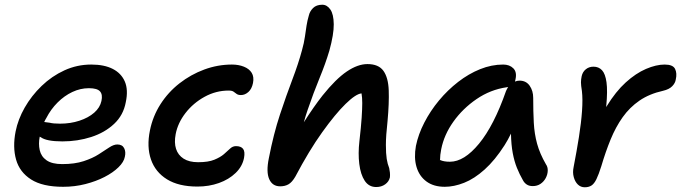

<svg xmlns="http://www.w3.org/2000/svg" viewBox="-20 -780 2880 812"><path d="M247 10Q160 10 111.5 -21Q63 -52 48 -105Q33 -158 46 -224Q56 -275 84.5 -325Q113 -375 156 -416.5Q199 -458 252.5 -482.5Q306 -507 366 -507Q421 -507 457 -488.5Q493 -470 508 -435Q523 -400 512 -348Q502 -293 462.5 -256Q423 -219 365.5 -200.5Q308 -182 244 -182Q176 -182 152 -200Q150 -201 148 -202Q142 -172 148 -145Q154 -118 177 -102Q200 -86 243 -86Q296 -86 334 -98.5Q372 -111 397.5 -127.5Q423 -144 442 -156.5Q461 -169 476 -169Q497 -169 505 -153.5Q513 -138 508 -117Q504 -95 481 -72.5Q458 -50 422 -31.5Q386 -13 341 -1.5Q296 10 247 10ZM167 -264Q176 -263 190 -261Q205 -257 234 -257Q278 -257 316 -269.5Q354 -282 378.5 -303.5Q403 -325 409 -353Q415 -380 403 -393.5Q391 -407 356 -407Q320 -407 286 -391Q252 -375 223.5 -346.5Q195 -318 176 -281Q171 -273 167 -264Z M815 9Q736 9 686.5 -21.5Q637 -52 618.5 -105.5Q600 -159 614 -228Q626 -288 658.5 -339Q691 -390 739 -427.5Q787 -465 844 -486Q901 -507 961 -507Q989 -507 1011.5 -498Q1034 -489 1044.5 -472Q1055 -455 1050 -429Q1045 -404 1030.5 -391Q1016 -378 999 -378Q987 -378 980.5 -383Q974 -388 967.5 -392.5Q961 -397 947 -397Q893 -397 845 -370.5Q797 -344 764.5 -302Q732 -260 723 -213Q716 -177 724.5 -150.5Q733 -124 756.5 -109Q780 -94 818 -94Q861 -94 886.5 -104.5Q912 -115 927 -128Q942 -141 953 -151.5Q964 -162 978 -162Q999 -162 1008 -150.5Q1017 -139 1012 -112Q1005 -76 976.5 -48.5Q948 -21 906 -6Q864 9 815 9Z M1165 8Q1132 8 1118.5 -22.5Q1105 -53 1117 -111Q1137 -214 1164 -295.5Q1191 -377 1216.5 -444Q1242 -511 1257 -567Q1266 -599 1269.5 -624.5Q1273 -650 1276.5 -672Q1280 -694 1286 -714Q1290 -732 1304 -746Q1318 -760 1343 -760Q1363 -760 1377 -740Q1391 -720 1391.5 -677.5Q1392 -635 1373 -566Q1357 -512 1331.5 -450Q1306 -388 1281 -315Q1272 -289 1265 -263Q1307 -329 1344 -376Q1400 -446 1446.5 -477.5Q1493 -509 1534 -509Q1581 -509 1601.5 -480.5Q1622 -452 1624 -398Q1626 -344 1619 -268Q1612 -205 1612 -167.5Q1612 -130 1615.5 -108Q1619 -86 1626 -69Q1628 -60 1629 -50Q1630 -40 1629 -30Q1625 -12 1609 -0.5Q1593 11 1571 11Q1540 11 1522.5 -15.5Q1505 -42 1499.5 -86.5Q1494 -131 1500 -183Q1507 -244 1509.5 -282Q1512 -320 1512 -344Q1512 -368 1509 -385Q1485 -383 1441.5 -340.5Q1398 -298 1342.5 -220.5Q1287 -143 1229 -33Q1215 -9 1200 -0.5Q1185 8 1165 8Z M1861 10Q1814 10 1783.5 -12.5Q1753 -35 1741.5 -74Q1730 -113 1739 -163Q1749 -212 1774.5 -261.5Q1800 -311 1836.5 -355Q1873 -399 1917.5 -433.5Q1962 -468 2010.5 -487.5Q2059 -507 2108 -507Q2135 -507 2151 -491Q2167 -475 2160 -444Q2159 -439 2158 -435Q2167 -439 2177 -439Q2205 -439 2220 -417.5Q2235 -396 2235 -366Q2235 -308 2237.5 -261Q2240 -214 2251.5 -172Q2263 -130 2289 -85Q2297 -74 2296.5 -58Q2296 -42 2288 -27Q2280 -12 2266 -2.5Q2252 7 2233 7Q2218 7 2208 0.5Q2198 -6 2192 -17Q2177 -43 2166 -70.5Q2155 -98 2148.5 -132.5Q2142 -167 2141 -214Q2141 -214 2141 -215Q2128 -188 2114 -166Q2073 -102 2029.5 -63Q1986 -24 1943 -7Q1900 10 1861 10ZM2129 -412Q2126 -411 2123 -411Q2054 -401 1995.5 -361Q1937 -321 1897.5 -265.5Q1858 -210 1846 -149Q1841 -124 1841 -104Q1840 -103 1840 -103Q1841 -103 1842 -103Q1857 -96 1883 -96Q1943 -96 2006 -172.5Q2069 -249 2120 -395Q2124 -404 2129 -412Z M2453 12Q2436 12 2424 0.5Q2412 -11 2406.5 -31Q2401 -51 2406 -74Q2419 -141 2428.5 -201Q2438 -261 2441.5 -311Q2445 -361 2441 -395Q2437 -419 2437 -431.5Q2437 -444 2440 -458Q2444 -476 2457.5 -487Q2471 -498 2490 -498Q2512 -498 2526 -483Q2540 -468 2545 -432Q2550 -396 2544 -332Q2544 -329 2544 -327Q2545 -329 2546 -331Q2584 -393 2626.5 -431.5Q2669 -470 2712 -488.5Q2755 -507 2791 -507Q2826 -507 2835 -488.5Q2844 -470 2838 -444Q2836 -429 2823 -415.5Q2810 -402 2784 -396Q2726 -383 2684.5 -354.5Q2643 -326 2613.5 -284.5Q2584 -243 2562.5 -190.5Q2541 -138 2523 -77Q2512 -42 2502.5 -22.5Q2493 -3 2481.5 4.5Q2470 12 2453 12Z"/></svg>

Font: Shantell Sans Light Medium
Style: Italic
Weight: 500
Italic angle: -11°
Version: Version 1.011;[c5ecc13dd]